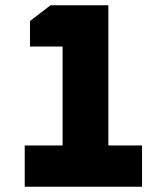

<svg xmlns="http://www.w3.org/2000/svg" viewBox="-20 -710 618 730"><path d="M74 0V-157H218V-533H94V-630L172 -690H392V-157H520V0Z"/></svg>

Font: Oxanium ExtraBold
Style: Regular
Weight: 800
Designer: Severin Meyer
Version: Version 2.000